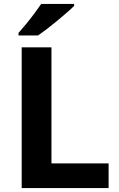

<svg xmlns="http://www.w3.org/2000/svg" viewBox="-20 -954 605 974"><path d="M90 0V-714H241V-125H531V0ZM356 -934V-924Q342 -910 319 -890Q296 -870 269.5 -848Q243 -826 217.5 -806.5Q192 -787 173 -774H74V-787Q90 -805 111.5 -831Q133 -857 153.5 -884.5Q174 -912 189 -934Z"/></svg>

Font: Noto IKEA Arabic
Style: Bold
Weight: 700
Designer: Monotype Design Team
Foundry: Monotype Imaging Inc.
Version: Version 1.200